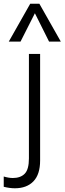

<svg xmlns="http://www.w3.org/2000/svg" viewBox="-72 -790 346 1029"><path d="M-3 164Q38 164 60.5 141Q83 118 83 59V-501H143V70Q143 145 107 182Q71 219 8 219Q-20 219 -52 211V156Q-25 164 -3 164ZM-25 -567 90 -770H139L254 -567H191L115 -719L38 -567Z"/></svg>

Font: Muli Light
Style: Regular
Weight: 300
Designer: Vernon Adams
Foundry: Vernon Adams
Version: Version 2.100